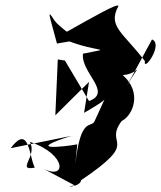

<svg xmlns="http://www.w3.org/2000/svg" viewBox="-20 -598 588 701"><path d="M325 -155C313 -129 274 -175 255 3L262 -71C208 -61 67 -47 241 -102L19 -57C87 -148 86 -26 107 14C37 27 118 -28 89 -80C227 -35 225 68 129 13L253 79C199 86 274 87 276 60C499 -90 356 -63 424 -156C465 -176 501 -260 428 -324C489 -326 503 -389 443 -284L535 -454C578 -437 502 -331 509 -375C430 -479 372 -502 412 -575C417 -592 315 -533 224 -482C247 -466 196 -500 179 -523C149 -570 160 -545 188 -439L270 -453C238 -466 335 -485 231 -477L222 -451C345 -403 396 -426 283 -402C274 -333 392 -261 305 -229L217 -377L191 -381L182 -177L305 -299L287 -186C377 -238 359 -235 363 -238Z"/></svg>

Font: Asimov Silicon
Style: Regular
Weight: 400
Designer: Google
Version: Version 2.000980; 2014